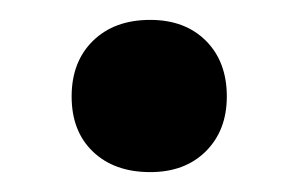

<svg xmlns="http://www.w3.org/2000/svg" viewBox="-20 -451 300 193"><path d="M52 -354Q52 -389 73.5 -410Q95 -431 131 -431Q166 -431 187 -410Q208 -389 208 -354Q208 -320 187 -299Q166 -278 131 -278Q95 -278 73.5 -298.5Q52 -319 52 -354Z"/></svg>

Font: Ysabeau SC
Style: Bold
Weight: 700
Designer: Christian Thalmann (Catharsis Fonts)
Version: Version 0.003